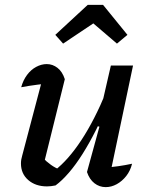

<svg xmlns="http://www.w3.org/2000/svg" viewBox="-20 -761 608 788"><path d="M246 -436 161 -93 153 -116Q170 -98 189 -84.5Q208 -71 226 -65L204 -61Q260 -104 314 -186Q368 -268 416 -385L429 -346Q402 -283 374.5 -228.5Q347 -174 319 -129.5Q291 -85 262.5 -52Q234 -19 208 0Q189 4 173 4Q126 4 96 -22Q66 -48 66 -90Q66 -106 71 -122L161 -463L207 -421Q169 -418 134 -413.5Q99 -409 67 -403Q75 -432 91 -453.5Q107 -475 128.5 -486.5Q150 -498 172 -498Q196 -498 216 -482.5Q236 -467 246 -436ZM337 -55 388 -241 378 -244 435 -492H526L428 -27L409 -73Q438 -75 466 -79Q494 -83 522 -89Q515 -60 498 -38.5Q481 -17 459 -5Q437 7 414 7Q388 7 367.5 -9Q347 -25 337 -55ZM403 -741 503 -618 460 -582 363 -665 239 -582 207 -618 340 -741Z"/></svg>

Font: Piazzolla Thin SemiBold
Style: Italic
Weight: 600
Italic angle: -11.3°
Version: Version 2.005